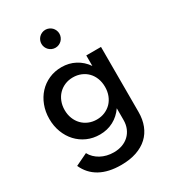

<svg xmlns="http://www.w3.org/2000/svg" viewBox="-232 -855 1090 1222"><g transform="rotate(-30 313.0 -243.5)"><path d="M270.9 -480Q325.5 -480 370.5 -456.1Q415.5 -432.3 445.9 -388.2V-465.5H554.1V12.7Q554.1 66.8 537 110.7Q520 154.5 486.6 185.5Q453.2 216.4 404.1 233.2Q355 250 290.5 250Q198.2 250 136.1 215.7Q74.1 181.4 44.1 114.5L133.2 71.8Q143.2 91.4 159.3 107Q175.5 122.7 195.9 133.9Q216.4 145 240.5 150.9Q264.5 156.8 290.5 156.8Q324.5 156.8 353 146.6Q381.4 136.4 402 117Q422.7 97.7 434.3 70.2Q445.9 42.7 445.9 8.6V-77.3Q415.5 -33.2 370.5 -9.3Q325.5 14.5 270.9 14.5Q220.5 14.5 178.2 -4.3Q135.9 -23.2 105.2 -56.4Q74.5 -89.5 57.3 -134.8Q40 -180 40 -232.7Q40 -285.5 57.3 -330.7Q74.5 -375.9 105.2 -409.1Q135.9 -442.3 178.2 -461.1Q220.5 -480 270.9 -480ZM301.4 -78.2Q333.6 -78.2 360.9 -89.8Q388.2 -101.4 408 -121.8Q427.7 -142.3 438.6 -170.7Q449.5 -199.1 449.5 -232.7Q449.5 -266.8 438.6 -295.2Q427.7 -323.6 408 -344.1Q388.2 -364.5 360.9 -375.9Q333.6 -387.3 301.4 -387.3Q269.1 -387.3 241.8 -375.7Q214.5 -364.1 194.8 -343.6Q175 -323.2 163.9 -294.8Q152.7 -266.4 152.7 -232.7Q152.7 -199.1 163.9 -170.7Q175 -142.3 194.8 -121.8Q214.5 -101.4 241.8 -89.8Q269.1 -78.2 301.4 -78.2ZM235.5 -671.4Q235.5 -685 240.7 -697Q245.9 -709.1 254.8 -718Q263.6 -726.8 275.7 -732Q287.7 -737.3 301.4 -737.3Q315 -737.3 327 -732Q339.1 -726.8 348 -718Q356.8 -709.1 362 -697Q367.3 -685 367.3 -671.4Q367.3 -657.7 362 -645.7Q356.8 -633.6 348 -624.8Q339.1 -615.9 327 -610.7Q315 -605.5 301.4 -605.5Q287.7 -605.5 275.7 -610.7Q263.6 -615.9 254.8 -624.8Q245.9 -633.6 240.7 -645.7Q235.5 -657.7 235.5 -671.4Z"/></g></svg>

Font: Spartan MB SemBd
Style: Regular
Weight: 600
Designer: Matt Bailey, Mirko Velimirovic
Foundry: Matt Bailey
Version: Version 1.005